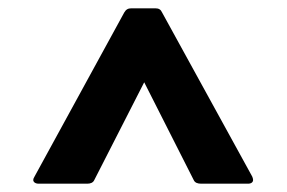

<svg xmlns="http://www.w3.org/2000/svg" viewBox="-20 -778 690 462"><path d="M73 -336H190C197 -336 204 -338 207 -345L327 -580L446 -345C449 -338 456 -336 464 -336H577C585 -336 589 -340 589 -345C589 -348 588 -350 587 -353L370 -748C367 -755 362 -758 354 -758H296C288 -758 283 -755 279 -748L63 -353C61 -350 60 -347 60 -345C60 -340 65 -336 73 -336Z"/></svg>

Font: LINE Seed JP_OTF Bold
Style: Regular
Weight: 700
Designer: LINE & Fontrix & Fontworks
Version: Version 1.009